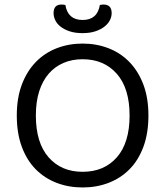

<svg xmlns="http://www.w3.org/2000/svg" viewBox="-20 -813 729 846"><path d="M344 13Q282 13 229 -7.5Q176 -28 137 -67.5Q98 -107 76 -166.5Q54 -226 54 -304Q54 -382 76.5 -441Q99 -500 138 -540Q177 -580 230 -600.5Q283 -621 344 -621Q405 -621 458 -600.5Q511 -580 550 -540Q589 -500 611.5 -441Q634 -382 634 -304Q634 -226 612 -166.5Q590 -107 551 -67.5Q512 -28 459 -7.5Q406 13 344 13ZM344 -552Q297 -552 259 -535.5Q221 -519 194 -487.5Q167 -456 152.5 -410Q138 -364 138 -304Q138 -184 194 -120Q250 -56 344 -56Q439 -56 495 -120Q551 -184 551 -304Q551 -424 494.5 -488Q438 -552 344 -552ZM420 -791Q424 -792 428 -792.5Q432 -793 437 -793Q453 -793 462.5 -784Q472 -775 472 -755Q472 -739 464 -723.5Q456 -708 440 -695.5Q424 -683 400 -675Q376 -667 344 -667Q311 -667 287 -675Q263 -683 247 -695.5Q231 -708 223.5 -724Q216 -740 216 -755Q216 -793 251 -793Q260 -793 268 -791Q279 -725 344 -725Q409 -725 420 -791Z"/></svg>

Font: Baloo 2 Latin
Style: Regular
Weight: 400
Designer: Sarang Kulkarni and Ek Type
Foundry: Ek Type
Version: Version 1.001